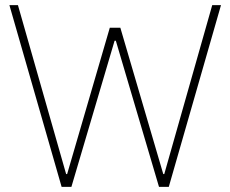

<svg xmlns="http://www.w3.org/2000/svg" viewBox="-20 -727 896 747"><path d="M16.6 -707H49.8L237.3 -49.8H241.2L407.2 -619.1H448.2L615.2 -49.8H619.1L805.7 -707H839.8L636.7 0H598.6L430.7 -568.4H425.8L257.8 0H219.7Z"/></svg>

Font: Pretendard GOV Thin
Style: Regular
Weight: 100
Designer: Base glyphs from Inter by Rasmus Andersson; Hangeul glyphs from Noto Sans CJK(Source Han Sans) by Jang Soo-young and Kan
Foundry: Kil Hyung-jin
Version: Version 1.309